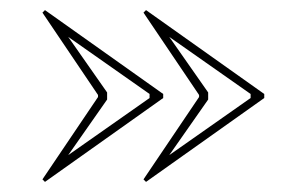

<svg xmlns="http://www.w3.org/2000/svg" viewBox="-20 -500 608 380"><path d="M269 -480 503 -314V-306L269 -140L264 -145L374 -308V-312L264 -475ZM476 -314 315 -427 392 -317V-303L315 -193L476 -306ZM69 -480 303 -314V-306L69 -140L64 -145L174 -308V-312L64 -475ZM276 -314 115 -427 192 -317V-303L115 -193L276 -306Z"/></svg>

Font: Kalnia Glaze Thin SemiBold
Style: Regular
Weight: 600
Version: Version 1.110